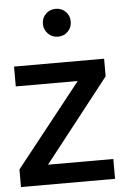

<svg xmlns="http://www.w3.org/2000/svg" viewBox="-55 -819 540 858"><g transform="rotate(-5 215.0 -390.0)"><path d="M4 -79 298 -450H20V-539H424V-460L133 -89H426V0H4ZM165 -718Q165 -744 183 -762Q201 -780 228 -780Q254 -780 272 -762Q290 -744 290 -718Q290 -691 272 -673Q254 -655 228 -655Q201 -655 183 -673.5Q165 -692 165 -718Z"/></g></svg>

Font: BLUETTI 2.0 Normal
Style: Normal
Weight: 400
Designer: Stijn de Vries
Foundry: tokotype
Version: Version 2.005;October 31, 2023;FontCreator 14.0.0.2814 64-bi